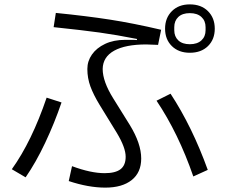

<svg xmlns="http://www.w3.org/2000/svg" viewBox="-20 -824 1034 877"><path d="M734 -693Q734 -742 765 -773Q796 -804 847 -804Q899 -804 930 -773Q961 -742 961 -693Q961 -644 930 -613.5Q899 -583 847 -583Q796 -583 765 -613.5Q734 -644 734 -693ZM294 3 309 -65Q395 -33 458 -33Q507 -33 530.5 -51Q554 -69 554 -108Q554 -150 513 -218L435 -345Q407 -391 393 -429Q379 -467 379 -509Q379 -545 400 -575Q421 -605 460 -623.5Q499 -642 552 -642H579Q597 -642 605 -641L606 -646Q510 -665 434 -675.5Q358 -686 225 -700L235 -765Q375 -751 481.5 -734.5Q588 -718 716 -688L702 -619Q664 -621 648 -621Q553 -621 501.5 -592.5Q450 -564 449 -509Q449 -452 497 -375L573 -253Q625 -168 625 -100Q625 -36 581.5 -1.5Q538 33 461 33Q384 33 294 3ZM919 -686V-700Q919 -729 900 -746.5Q881 -764 847 -764Q813 -764 794.5 -746.5Q776 -729 776 -700V-686Q776 -657 794.5 -639.5Q813 -622 847 -622Q881 -622 900 -639.5Q919 -657 919 -686ZM863 -18Q795 -215 695 -364L759 -396Q858 -245 929 -48ZM34 -51Q125 -178 193 -378L261 -356Q229 -262 186.5 -172Q144 -82 97 -14Z"/></svg>

Font: IBM Plex Sans SC
Style: Regular
Weight: 400
Designer: Mike Abbink; Paul van der Laan; Pieter van Rosmalen; Eunyou Noh; Wujin Sim; Chorong Kim; Dohee Lee; Yejin We; Jinhee Kim
Foundry: Sandoll Inc.
Version: Version 1.000